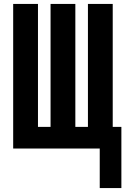

<svg xmlns="http://www.w3.org/2000/svg" viewBox="-20 -755 640 976"><path d="M597 201H487V0H47V-735H173V-110H237V-735H363V-110H427V-735H553V-110H597Z"/></svg>

Font: Iosevka SS04 XBd Ex
Style: Regular
Weight: 800
Width: 7
Monospace: yes
Designer: Belleve Invis
Foundry: Belleve Invis
Version: Version 19.0.0; ttfautohint (v1.8.4)